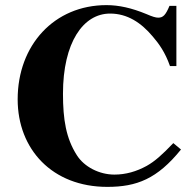

<svg xmlns="http://www.w3.org/2000/svg" viewBox="-20 -711 762 750"><path d="M657 -152C613 -106 585 -81 553 -63C513 -41 471 -29 427 -29C368 -29 309 -59 280 -105C238 -171 226 -244 226 -345C226 -545 305 -658 410 -658C477 -658 531 -623 577 -568C601 -540 625 -507 644 -453H669V-688H642C627 -652 617 -642 598 -642C588 -642 575 -646 552 -656C494 -680 444 -691 396 -691C192 -691 49 -535 49 -323C49 -128 184 19 399 19C514 19 594 -12 687 -127Z"/></svg>

Font: XITS
Style: Bold
Weight: 700
Designer: MicroPress Inc., with final additions and corrections provided by Coen Hoffman, Elsevier (retired)
Version: Version 1.107